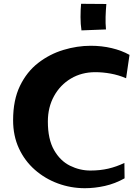

<svg xmlns="http://www.w3.org/2000/svg" viewBox="-20 -989 738 1011"><path d="M427 2Q353 2 285 -23Q217 -48 163.5 -95Q110 -142 79.5 -208Q49 -274 49 -356Q49 -462 85 -536.5Q121 -611 181 -657.5Q241 -704 313.5 -726Q386 -748 458 -748Q516 -748 568.5 -735.5Q621 -723 662 -700L644 -577Q604 -594 562.5 -601.5Q521 -609 482 -609Q410 -609 353.5 -575.5Q297 -542 264.5 -483Q232 -424 232 -349Q232 -256 264.5 -199Q297 -142 348.5 -116.5Q400 -91 456 -91Q507 -91 550 -101Q593 -111 635 -131L636 -50Q586 -22 532.5 -10Q479 2 427 2ZM409 -829Q404 -861 404 -899.5Q404 -938 407 -969L540 -968Q537 -934 536 -900.5Q535 -867 538 -834Z"/></svg>

Font: Marhey SemiBold
Style: Regular
Weight: 600
Designer: Nur Syamsi & Bustanul Arifin
Foundry: Namelatype
Version: Version 1.000; ttfautohint (v1.8.4.7-5d5b)